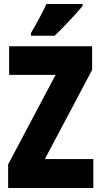

<svg xmlns="http://www.w3.org/2000/svg" viewBox="-20 -947 511 967"><path d="M396 -917V-927H214C193 -883 168 -834 136 -781V-767H255C305 -814 368 -883 396 -917ZM450 0V-146H206L444 -595V-714H26V-570H260L21 -119V0Z"/></svg>

Font: Noto Sans Lao Looped ExtraCondensed Black
Style: Regular
Weight: 900
Width: 2
Designer: Mark Frömberg, Ben Mitchell
Foundry: The Fontpad Ltd
Version: Version 1.002